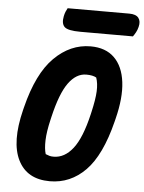

<svg xmlns="http://www.w3.org/2000/svg" viewBox="-61 -961 774 1030"><g transform="rotate(5 326.0 -446.5)"><path d="M402 -720Q483 -720 530 -674Q577 -628 587.5 -544Q598 -460 569 -345L565 -329Q519 -145 438 -62.5Q357 20 246 20Q123 20 75 -76.5Q27 -173 70 -347L74 -363Q120 -548 206.5 -634Q293 -720 402 -720ZM222 -311Q206 -244 204.5 -197.5Q203 -151 212 -123Q224 -118 233 -115.5Q242 -113 255 -113Q314 -113 359 -170.5Q404 -228 434 -357L437 -370Q453 -439 455 -482Q457 -525 446 -556Q427 -567 392 -567Q338 -567 296.5 -510Q255 -453 225 -324ZM261 -913H593Q629 -913 643 -895Q657 -877 649 -846Q645 -830 638 -817Q631 -804 623 -793H340Q273 -793 254.5 -810.5Q236 -828 244 -868Q247 -883 251.5 -893.5Q256 -904 261 -913Z"/></g></svg>

Font: Recursive Mn Csl St XBd
Style: Italic
Weight: 800
Italic angle: -15°
Monospace: yes
Version: Version 1.079;hotconv 1.0.112;makeotfexe 2.5.65598; ttfautoh